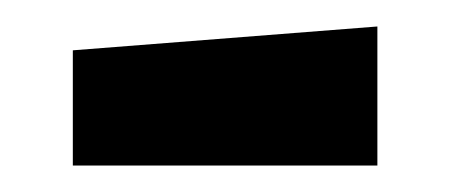

<svg xmlns="http://www.w3.org/2000/svg" viewBox="-20 -348 353 145"><path d="M35 -223V-310L265 -328V-223Z"/></svg>

Font: Faustina Light
Style: Bold
Weight: 700
Version: Version 1.200